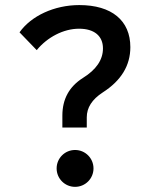

<svg xmlns="http://www.w3.org/2000/svg" viewBox="-20 -723 626 753"><path d="M224.6 -222.7H320.3V-262.7C320.3 -300.8 340.8 -333 382.8 -360.4C455.1 -406.7 491.2 -465.8 491.2 -538.1C491.2 -642.6 418 -703.1 291 -703.1C192.9 -703.1 102.1 -660.6 56.6 -596.2L124 -526.4C165.5 -577.1 229 -610.4 290 -610.4C349.6 -610.4 383.8 -582 383.8 -533.2C383.8 -488.3 357.4 -449.7 304.7 -417C251 -382.8 224.6 -334 224.6 -269.5ZM274.4 9.8C314.5 9.8 346.7 -22.5 346.7 -62.5C346.7 -102.5 314.5 -134.8 274.4 -134.8C234.4 -134.8 202.1 -102.5 202.1 -62.5C202.1 -22.5 234.4 9.8 274.4 9.8Z"/></svg>

Font: Cascadia Code PL
Style: Regular
Weight: 400
Monospace: yes
Designer: Aaron Bell
Foundry: Saja Typeworks
Version: Version 2404.023